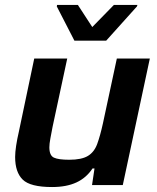

<svg xmlns="http://www.w3.org/2000/svg" viewBox="-20 -746 633 774"><path d="M190 8Q102 8 71.5 -22Q41 -52 41 -113Q41 -132 45 -158.5Q49 -185 56 -215L118 -510H251L192 -235Q187 -209 183 -187.5Q179 -166 179 -152Q179 -119 197.5 -110.5Q216 -102 259 -102Q309 -102 334.5 -117.5Q360 -133 372 -166Q384 -199 395 -249L451 -510H584L475 0H351L361 -67H353Q328 -29 288 -10.5Q248 8 190 8ZM280 -582 209 -720 210 -726H294L352 -637L439 -726H534L532 -720L408 -582Z"/></svg>

Font: Saira SemiBold
Style: Italic
Weight: 600
Italic angle: -12°
Designer: Hector Gatti with collaboration of the Omnibus-Type team
Foundry: Omnibus-Type
Version: Version 1.100; ttfautohint (v1.8.3)